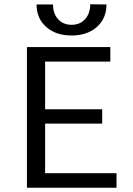

<svg xmlns="http://www.w3.org/2000/svg" viewBox="-20 -878 622 898"><path d="M151 -857H228Q228 -814 252 -788Q276 -762 315 -762Q354 -762 378 -788.5Q402 -815 402 -858L478 -857Q478 -792 433 -752Q388 -712 315 -712Q241 -712 196 -752Q151 -792 151 -857ZM525 -68V0H106V-658H496V-590H191V-367H458V-300H191V-68Z"/></svg>

Font: Ysabeau SC Medium
Style: Regular
Weight: 500
Designer: Christian Thalmann (Catharsis Fonts)
Version: Version 0.003